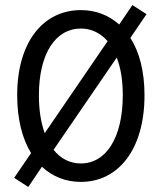

<svg xmlns="http://www.w3.org/2000/svg" viewBox="-20 -708 640 760"><path d="M300 12C448 12 552 -116 552 -331C552 -425 532 -502 496 -558L560 -652L504 -688L452 -611C410 -648 359 -668 300 -668C152 -668 48 -543 48 -331C48 -237 68 -159 103 -102L36 -4L92 32L146 -48C188 -9 240 12 300 12ZM134 -331C134 -496 200 -595 300 -595C342 -595 378 -577 406 -545L157 -181C142 -222 134 -272 134 -331ZM300 -61C257 -61 220 -80 192 -115L442 -480C458 -440 466 -390 466 -331C466 -163 400 -61 300 -61Z"/></svg>

Font: Hasklig
Style: Regular
Weight: 400
Monospace: yes
Designer: Paul D. Hunt, Teo Tuominen
Foundry: Adobe Systems Incorporated
Version: Version 2.030;PS 1.0;hotconv 16.6.51;makeotf.lib2.5.65220